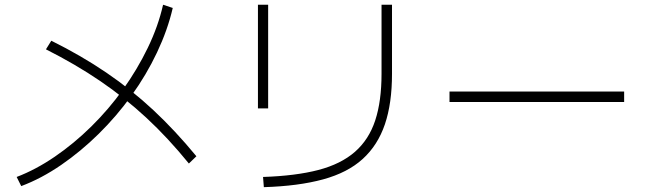

<svg xmlns="http://www.w3.org/2000/svg" viewBox="-20 -784 2680 794"><path d="M48.9 -52.2Q127.8 -82.2 206.7 -136.1Q285.6 -190 357.8 -261.1Q430 -332.2 488.9 -414.4Q547.8 -496.7 591.1 -586.1Q634.4 -675.6 654.4 -764.4L694.4 -751.1Q673.3 -660 629.4 -567.2Q585.6 -474.4 523.9 -388.9Q462.2 -303.3 388.3 -230.6Q314.4 -157.8 232.8 -101.7Q151.1 -45.6 67.8 -14.4ZM761.1 -107.8Q674.4 -214.4 585 -297.2Q495.6 -380 394.4 -448.9Q293.3 -517.8 170 -580L192.2 -615.6Q315.6 -554.4 419.4 -483.9Q523.3 -413.3 613.9 -328.9Q704.4 -244.4 792.2 -137.8Z M1067.8 -52.2Q1203.3 -56.7 1296.7 -81.1Q1390 -105.6 1447.8 -156.1Q1505.6 -206.7 1531.7 -286.1Q1557.8 -365.6 1557.8 -478.9V-764.4H1601.1V-478.9Q1601.1 -356.7 1571.7 -270Q1542.2 -183.3 1480 -126.7Q1417.8 -70 1316.1 -42.2Q1214.4 -14.4 1071.1 -10ZM1046.7 -335.6V-764.4H1088.9V-335.6Z M1838.9 -362.2V-405.6H2561.1V-362.2Z"/></svg>

Font: Paperlogy 2 ExtraLight
Style: Regular
Weight: 250
Designer: redesigned by Lee Juim, glyphs from Gmarket Sans & Montserrat
Foundry: PT&
Version: Version 1.001